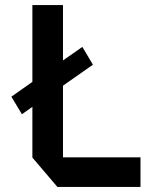

<svg xmlns="http://www.w3.org/2000/svg" viewBox="-20 -733 591 753"><path d="M66 -285 25 -353V-354L107 -412V-713H227V-496L303 -549L344 -480V-479L227 -397V-116H531V0H205L107 -115V-314Z"/></svg>

Font: Foldit Thin Medium
Style: Regular
Weight: 500
Version: Version 1.003